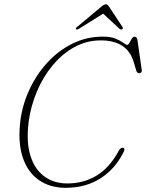

<svg xmlns="http://www.w3.org/2000/svg" viewBox="-20 -888 700 920"><path d="M572 -179Q577 -176.5 576 -170Q575 -163.5 570.5 -156Q530.5 -77 460 -32.5Q389.5 12 294.5 12Q219 12 165.5 -25.8Q112 -63.5 88.5 -135.2Q65 -207 77.5 -309Q87.5 -386.5 121 -458.8Q154.5 -531 207 -588.2Q259.5 -645.5 327.2 -679Q395 -712.5 473.5 -712.5Q510.5 -712.5 534 -702.8Q557.5 -693 570.8 -683Q584 -673 589 -673Q595 -673 600.2 -682.8Q605.5 -692.5 611.2 -702.2Q617 -712 624.5 -712Q635.5 -712 638.5 -697L659.5 -550.5Q660.5 -545 656.5 -541.2Q652.5 -537.5 647 -537Q639 -537 634 -546.5L619.5 -594.5Q587.5 -694.5 463 -694.5Q394.5 -694.5 336 -662Q277.5 -629.5 231.8 -574.2Q186 -519 156.8 -449.5Q127.5 -380 117.5 -306Q105 -209 125.5 -142.8Q146 -76.5 192.2 -42.8Q238.5 -9 302.5 -9Q381 -9 443.2 -46.8Q505.5 -84.5 550.5 -168Q560.5 -184 572 -179ZM564.5 -747.5Q559 -744.5 552.5 -750L474.5 -822.5L358 -750Q348.5 -744.5 345 -747.5Q340 -751.5 349 -758.5L465 -855.5Q478.5 -867.5 487 -867.5Q495.5 -867.5 503 -855.5L567 -758.5Q571.5 -751.5 564.5 -747.5Z"/></svg>

Font: Fraunces 9pt Thin
Style: Italic
Weight: 100
Italic angle: -16°
Version: Version 1.000;[b76b70a41]